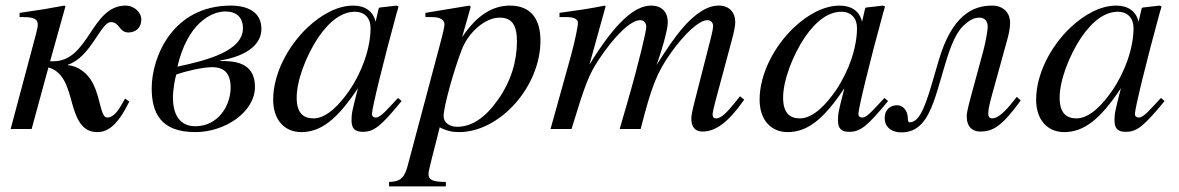

<svg xmlns="http://www.w3.org/2000/svg" viewBox="-20 -461 4213 686"><path d="M159 -242 214 -439 210 -441C157 -431 127 -426 50 -415V-400H61C101 -400 115 -393 115 -373C115 -360 108 -338 96 -292L18 0H93L153 -220C208 -205 223 -146 237 -94C252 -40 271 11 327 11C367 11 401 -15 442 -98L427 -109C422 -100 417 -91 412 -83C394 -52 378 -41 363 -41C339 -41 340 -110 311 -165C293 -199 260 -225 223 -228V-230C305 -257 340 -382 376 -382C408 -382 405 -345 439 -345C463 -345 485 -360 485 -392C485 -414 462 -441 429 -441C305 -441 299 -242 170 -242Z M767 -245C847 -258 914 -294 914 -358C914 -419 863 -441 805 -441C596 -441 522 -256 522 -146C522 -59 553 11 678 11C783 11 891 -60 891 -151C891 -243 809 -243 767 -243ZM848 -360C848 -280 724 -246 614 -223C650 -378 735 -420 785 -420C824 -420 848 -400 848 -360ZM804 -148C804 -83 759 -10 678 -10C621 -10 598 -53 598 -112C598 -144 606 -184 610 -195C641 -206 704 -221 738 -221C782 -221 804 -198 804 -148Z M1402 -111 1375 -82C1345 -49 1332 -41 1323 -41C1315 -41 1309 -45 1309 -54C1309 -74 1351 -246 1398 -417C1401 -427 1402 -429 1404 -438L1397 -441L1336 -434L1333 -431L1322 -383C1314 -420 1285 -441 1242 -441C1187 -441 1129 -410 1079 -363C1008 -296 956 -196 956 -105C956 -29 1000 11 1056 11C1126 11 1184 -33 1259 -146C1238 -64 1236 -56 1236 -31C1236 -2 1248 10 1276 10C1316 10 1340 -9 1415 -100ZM1304 -361C1304 -290 1274 -204 1227 -136C1197 -93 1150 -38 1100 -38C1064 -38 1040 -57 1040 -112C1040 -175 1075 -264 1117 -327C1159 -388 1203 -419 1248 -419C1283 -419 1304 -396 1304 -361Z M1662 -437 1657 -441 1500 -415V-400H1524C1540 -400 1568 -397 1568 -373C1568 -368 1564 -346 1553 -306L1438 126C1426 173 1413 188 1370 189V205H1573V189C1526 189 1511 182 1511 160C1511 146 1534 64 1551 -6C1576 7 1597 11 1620 11C1766 11 1911 -151 1911 -316C1911 -394 1876 -441 1802 -441C1742 -441 1685 -409 1631 -328ZM1827 -313C1827 -243 1806 -170 1758 -103C1714 -41 1666 -8 1613 -8C1585 -8 1565 -24 1565 -46C1565 -80 1601 -209 1630 -284C1653 -344 1712 -398 1765 -398C1810 -398 1827 -370 1827 -313Z M2639 -105 2624 -117 2603 -91C2573 -54 2555 -38 2538 -38C2530 -38 2526 -43 2526 -54C2526 -58 2530 -76 2536 -99L2594 -315C2603 -348 2607 -369 2607 -382C2607 -416 2586 -441 2549 -441C2529 -441 2510 -436 2486 -421C2437 -390 2396 -340 2326 -229C2353 -306 2366 -362 2366 -381C2366 -417 2346 -441 2306 -441C2245 -441 2175 -375 2086 -230L2144 -439L2141 -441C2086 -430 2058 -426 1979 -415V-400H2004C2031 -400 2045 -393 2045 -378C2045 -371 2036 -320 2020 -262L1947 0H2022C2070 -158 2084 -194 2118 -246C2174 -331 2233 -389 2267 -389C2280 -389 2289 -380 2289 -364C2289 -351 2265 -245 2221 -93L2194 0H2269C2308 -154 2328 -203 2377 -272C2427 -342 2478 -389 2508 -389C2519 -389 2528 -380 2528 -368C2528 -363 2526 -350 2521 -330L2463 -103C2453 -64 2450 -47 2450 -37C2450 -7 2464 9 2490 9C2537 9 2581 -24 2634 -98Z M3140 -111 3113 -82C3083 -49 3070 -41 3061 -41C3053 -41 3047 -45 3047 -54C3047 -74 3089 -246 3136 -417C3139 -427 3140 -429 3142 -438L3135 -441L3074 -434L3071 -431L3060 -383C3052 -420 3023 -441 2980 -441C2925 -441 2867 -410 2817 -363C2746 -296 2694 -196 2694 -105C2694 -29 2738 11 2794 11C2864 11 2922 -33 2997 -146C2976 -64 2974 -56 2974 -31C2974 -2 2986 10 3014 10C3054 10 3078 -9 3153 -100ZM3042 -361C3042 -290 3012 -204 2965 -136C2935 -93 2888 -38 2838 -38C2802 -38 2778 -57 2778 -112C2778 -175 2813 -264 2855 -327C2897 -388 2941 -419 2986 -419C3021 -419 3042 -396 3042 -361Z M3613 -115 3592 -89C3562 -52 3540 -38 3526 -38C3514 -38 3511 -45 3511 -56C3511 -64 3513 -81 3523 -117L3579 -320C3585 -341 3589 -362 3589 -380C3589 -415 3565 -441 3525 -441C3457 -441 3381 -408 3333 -242L3319 -194C3290 -94 3269 -24 3230 -24C3220 -24 3227 -45 3219 -61C3211 -78 3198 -85 3185 -85C3164 -85 3141 -72 3141 -39C3141 -4 3169 12 3200 12C3232 12 3254 1 3273 -19C3308 -56 3327 -131 3340 -174L3358 -235C3379 -306 3399 -347 3422 -369C3440 -386 3457 -398 3480 -398C3495 -398 3509 -389 3509 -365C3509 -353 3502 -313 3494 -282L3450 -120C3436 -68 3434 -55 3434 -45C3434 -7 3456 9 3481 9C3528 9 3559 -9 3627 -102Z M4128 -111 4101 -82C4071 -49 4058 -41 4049 -41C4041 -41 4035 -45 4035 -54C4035 -74 4077 -246 4124 -417C4127 -427 4128 -429 4130 -438L4123 -441L4062 -434L4059 -431L4048 -383C4040 -420 4011 -441 3968 -441C3913 -441 3855 -410 3805 -363C3734 -296 3682 -196 3682 -105C3682 -29 3726 11 3782 11C3852 11 3910 -33 3985 -146C3964 -64 3962 -56 3962 -31C3962 -2 3974 10 4002 10C4042 10 4066 -9 4141 -100ZM4030 -361C4030 -290 4000 -204 3953 -136C3923 -93 3876 -38 3826 -38C3790 -38 3766 -57 3766 -112C3766 -175 3801 -264 3843 -327C3885 -388 3929 -419 3974 -419C4009 -419 4030 -396 4030 -361Z"/></svg>

Font: XITS
Style: Italic
Weight: 400
Italic angle: -16.33°
Designer: MicroPress Inc., with final additions and corrections provided by Coen Hoffman, Elsevier (retired)
Version: Version 1.107